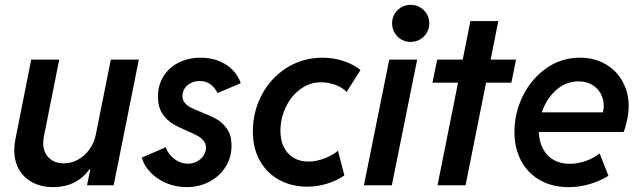

<svg xmlns="http://www.w3.org/2000/svg" viewBox="-20 -768 2654 796"><path d="M451.2 0H340.8L354.5 -66.4H351.6Q296.4 7.8 200.7 7.8Q152.3 7.8 115.7 -11.2Q79.1 -30.3 59.1 -64.9Q39.1 -99.6 39.1 -145.5Q39.1 -166.5 43.5 -189L109.4 -521H225.6L162.1 -202.6Q159.2 -188 159.2 -175.3Q159.2 -136.2 182.9 -113.5Q206.5 -90.8 244.6 -90.8Q275.9 -90.8 303.7 -106.2Q331.5 -121.6 350.8 -148.7Q370.1 -175.8 377 -209L439.5 -521H555.7Z M567.9 -114.7 667.5 -157.7Q672.9 -140.1 686.5 -124.3Q700.2 -108.4 719.2 -98.9Q738.3 -89.4 758.8 -89.4Q779.3 -89.4 796.4 -98.4Q813.5 -107.4 823.7 -122.8Q834 -138.2 834 -155.8Q834 -172.4 824 -184.6Q814 -196.8 798.8 -205.1Q783.7 -213.4 757.3 -224.6Q719.2 -240.7 694.6 -255.9Q669.9 -271 652.3 -298.3Q634.8 -325.7 634.8 -367.7Q634.8 -415.5 658 -452.1Q681.2 -488.8 721.4 -508.8Q761.7 -528.8 812 -528.8Q855.5 -528.8 890.1 -514.2Q924.8 -499.5 947 -475.3Q969.2 -451.2 978 -422.9L881.8 -382.3Q872.1 -403.3 853.5 -417.7Q835 -432.1 807.1 -432.1Q786.6 -432.1 770.3 -423.3Q753.9 -414.6 745.1 -400.4Q736.3 -386.2 736.3 -370.1Q736.3 -353 746.6 -341.1Q756.8 -329.1 772.2 -321.5Q787.6 -314 815.4 -302.7Q854.5 -287.6 879.4 -273.2Q904.3 -258.8 922.1 -232.4Q939.9 -206.1 939.9 -164.6Q939.9 -115.7 915.3 -76.4Q890.6 -37.1 847.9 -14.6Q805.2 7.8 753.4 7.8Q708.5 7.8 669.2 -9Q629.9 -25.9 603.3 -54Q576.7 -82 567.9 -114.7Z M1028.3 -222.7Q1028.3 -305.2 1065.7 -375.5Q1103 -445.8 1169.2 -487.3Q1235.4 -528.8 1317.4 -528.8Q1365.2 -528.8 1408 -513.7Q1450.7 -498.5 1474.6 -477.5L1416.5 -386.2Q1401.9 -404.3 1372.1 -415.5Q1342.3 -426.8 1311 -426.8Q1263.2 -426.8 1224.6 -397.9Q1186 -369.1 1164.3 -322.5Q1142.6 -275.9 1142.6 -225.1Q1142.6 -187 1156.5 -158.4Q1170.4 -129.9 1196.8 -114Q1223.1 -98.1 1259.3 -98.1Q1291 -98.1 1325 -111.3Q1358.9 -124.5 1381.3 -143.1L1407.7 -40.5Q1375.5 -18.6 1335.4 -6.3Q1295.4 5.9 1254.4 5.9Q1189.5 5.9 1137.9 -22Q1086.4 -49.8 1057.4 -101.6Q1028.3 -153.3 1028.3 -222.7Z M1593.8 -521H1709.5L1604.5 0H1488.8ZM1605.5 -671.4Q1605.5 -692.4 1615.7 -710Q1626 -727.5 1643.6 -737.8Q1661.1 -748 1682.6 -748Q1703.6 -748 1721.4 -737.8Q1739.3 -727.5 1749.5 -710Q1759.8 -692.4 1759.8 -671.4Q1759.8 -650.4 1749.5 -632.6Q1739.3 -614.7 1721.4 -604.5Q1703.6 -594.2 1682.6 -594.2Q1661.1 -594.2 1643.6 -604.5Q1626 -614.7 1615.7 -632.6Q1605.5 -650.4 1605.5 -671.4Z M1878.9 -425.3H1772.9L1792.5 -521H1898.4L1930.2 -680.7H2045.9L2014.2 -521H2119.6L2100.1 -425.3H1995.1L1910.2 0H1793.9Z M2112.8 -220.7Q2112.8 -300.3 2148.2 -371.3Q2183.6 -442.4 2245.6 -485.6Q2307.6 -528.8 2384.3 -528.8Q2444.3 -528.8 2490.2 -502.2Q2536.1 -475.6 2561.3 -429.7Q2586.4 -383.8 2586.4 -328.6Q2586.4 -302.7 2580.3 -272.5Q2574.2 -242.2 2565.4 -220.7H2213.9Q2215.3 -181.6 2230.7 -151.9Q2246.1 -122.1 2274.4 -105.5Q2302.7 -88.9 2341.3 -88.9Q2375.5 -88.9 2408.9 -100.8Q2442.4 -112.8 2465.8 -132.3L2502.4 -39.1Q2466.8 -17.1 2424.3 -4.6Q2381.8 7.8 2337.4 7.8Q2269.5 7.8 2218.8 -21Q2168 -49.8 2140.4 -101.6Q2112.8 -153.3 2112.8 -220.7ZM2479.5 -302.2Q2482.9 -315.9 2482.9 -329.6Q2482.9 -358.4 2469.7 -381.3Q2456.5 -404.3 2432.9 -417.5Q2409.2 -430.7 2378.4 -430.7Q2326.2 -430.7 2285.6 -394.5Q2245.1 -358.4 2226.1 -302.2Z"/></svg>

Font: Reddit Sans Chocolate SemiBold
Style: Italic
Weight: 600
Italic angle: -11.25°
Designer: Stephen Hutchings
Version: Version 1.013